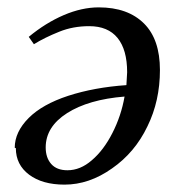

<svg xmlns="http://www.w3.org/2000/svg" viewBox="-20 -492 483 521"><path d="M23 -90 20 -91Q20 -134 58 -172Q95 -209 165 -232Q236 -255 323 -261L325 -296Q325 -357 299 -389Q273 -421 222 -421Q178 -421 141 -406Q101 -390 72 -372L58 -392Q104 -430 153 -451Q202 -472 248 -472Q327 -472 371 -428Q414 -385 414 -302Q414 -218 380 -149Q346 -78 284 -35Q222 9 155 9Q95 9 59 -18Q23 -45 23 -90ZM318 -230Q220 -222 162 -185Q104 -148 104 -92Q104 -64 119 -47Q134 -30 163 -30Q198 -30 229 -57Q261 -84 285 -131Q309 -178 318 -230Z"/></svg>

Font: Libra Serif Modern
Style: Italic
Weight: 400
Italic angle: -12°
Designer: Stefan Peev, Context Ltd
Foundry: Stefan Peev, Context Ltd
Version: Version 1.000